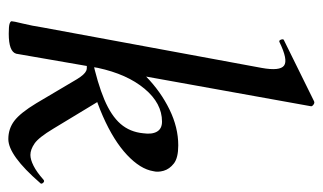

<svg xmlns="http://www.w3.org/2000/svg" viewBox="-177 -589 775 461"><g transform="rotate(90 210.5 -358.5)"><path d="M61 8Q43 8 37 6Q31 4 31 1Q31 -3 36.5 -25.5Q42 -48 46 -74L143 -599Q151 -643 137.5 -653Q124 -663 81 -642Q77 -640 75 -646Q73 -652 77 -653L223 -725Q227 -727 231.5 -723.5Q236 -720 235 -717L143 -206L109 -10Q104 8 61 8ZM314 9Q289 9 270 -5.5Q251 -20 228 -58L170 -156Q159 -174 150 -178Q141 -182 120 -176L220 -213L289 -99Q310 -64 324.5 -54Q339 -44 352 -44Q363 -44 378 -51.5Q393 -59 411 -75Q415 -79 419 -74.5Q423 -70 419 -67Q353 9 314 9ZM120 -176V-192Q180 -205 219 -221.5Q258 -238 277.5 -260.5Q297 -283 300 -315Q303 -336 296 -348Q289 -360 272 -360Q228 -360 193 -318Q158 -276 143 -206L104 -243Q128 -287 164 -322Q200 -357 243 -378Q286 -399 329 -399Q359 -399 372.5 -388.5Q386 -378 390 -364Q394 -350 391 -339Q386 -308 352 -276Q318 -244 259 -218Q200 -192 120 -176Z"/></g></svg>

Font: Cormorant Infant Light SemiBold
Style: Italic
Weight: 600
Italic angle: -10°
Version: Version 4.001